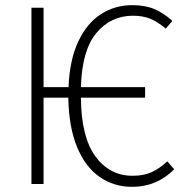

<svg xmlns="http://www.w3.org/2000/svg" viewBox="-20 -714 716 745"><path d="M656 -57Q588 11 493 11Q422 11 366.5 -27.5Q311 -66 279 -143.5Q247 -221 245 -335H149V0H102V-684H149V-376H246Q250 -481 283.5 -552.5Q317 -624 371.5 -659Q426 -694 493 -694Q543 -694 578.5 -679Q614 -664 649 -633L623 -603Q591 -630 562.5 -641.5Q534 -653 496 -653Q410 -653 354 -586Q298 -519 294 -376H543V-335H294Q295 -183 350 -107.5Q405 -32 494 -32Q538 -32 568.5 -46Q599 -60 629 -88Z"/></svg>

Font: Fira Sans Condensed ExtraLight
Style: Regular
Weight: 275
Width: 3
Designer: Carrois Corporate & Edenspiekermann AG
Foundry: Carrois Corporate GbR & Edenspiekermann AG
Version: Version 4.203